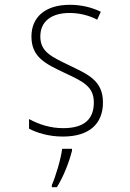

<svg xmlns="http://www.w3.org/2000/svg" viewBox="-20 -559 540 800"><path d="M242 10C353 10 409 -44 409 -132C409 -225 344 -250 268 -287C194 -323 148 -343 148 -407C148 -472 197 -505 270 -505C310 -505 351 -495 385 -477L400 -510C363 -528 320 -539 271 -539C168 -539 111 -487 111 -407C111 -320 170 -293 250 -255C324 -220 371 -200 371 -132C371 -65 334 -25 243 -25C191 -25 143 -40 101 -63V-23C133 -6 182 10 242 10ZM196 212V221H217C245 176 268 117 280 69V61H239C234 103 211 179 196 212Z"/></svg>

Font: Noto Sans Mono ExtraCondensed ExtraLight
Style: Regular
Weight: 200
Width: 2
Designer: Monotype Design Team
Foundry: Monotype Imaging Inc.
Version: Version 2.014